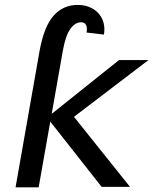

<svg xmlns="http://www.w3.org/2000/svg" viewBox="-20 -776 640 802"><path d="M190 -268 141.5 6.5H45L144 -556L144.5 -559.5L145.5 -564.5Q164.5 -667 204.5 -711.2Q244.5 -755.5 304.5 -755.5Q337 -755.5 362.2 -742.5Q387.5 -729.5 401.8 -706.5Q416 -683.5 416 -653.5Q416 -641.5 414 -631.5L341.5 -640Q343 -647.5 343 -654Q343 -667.5 337 -675.2Q331 -683 319 -683Q294 -683 274 -655.5Q254 -628 242.5 -564.5L239.5 -548V-547.5L196 -300.5L477 -525H600L289 -288L523 4.5H404.5Z"/></svg>

Font: JuliaMono SemiBoldItalic
Style: Regular
Weight: 600
Italic angle: -9°
Monospace: yes
Designer: cormullion
Foundry: corm
Version: Version 0.049; ttfautohint (v1.8.4)